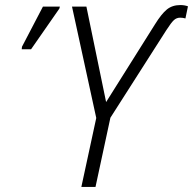

<svg xmlns="http://www.w3.org/2000/svg" viewBox="-20 -740 764 760"><path d="M302 0 361 -273 265 -714H322L400 -336L593 -643Q619 -685 640.5 -702.5Q662 -720 694 -720Q710 -720 724 -715L714 -667Q704 -670 693 -670Q679 -670 668.5 -660.5Q658 -651 638 -620L417 -274L358 0ZM66 -545 67 -555 150 -714H217L215 -706L103 -545Z"/></svg>

Font: Noto Sans SemiCondensed Light
Style: Italic
Weight: 300
Width: 4
Italic angle: -12°
Designer: Monotype Design Team
Foundry: Monotype Imaging Inc.
Version: Version 2.013; ttfautohint (v1.8.4.7-5d5b)